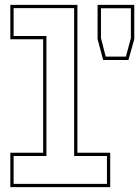

<svg xmlns="http://www.w3.org/2000/svg" viewBox="-20 -770 572 790"><path d="M22.5 0V-141.5H157.5V-608.5H22.5V-750H298.5V-141.5H433.5V0ZM36 -13.5H420V-128H285V-736.5H36V-622H171V-128H36ZM404.5 -523 381.5 -609V-750H532.5V-609L508.5 -523ZM415 -537H498L518.5 -613V-736H395.5V-613Z"/></svg>

Font: Tourney Thin
Style: Regular
Weight: 100
Designer: Tyler Finck
Foundry: Etcetera Type Co
Version: Version 1.015